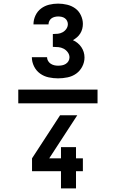

<svg xmlns="http://www.w3.org/2000/svg" viewBox="-20 -873 640 1061"><path d="M81 -302V-378H519V-302ZM301 -440Q275 -440 249 -445.5Q223 -451 201.5 -466.5Q180 -482 168 -506.5Q156 -531 156 -557H240Q240 -546 245.5 -536.5Q251 -527 260 -521Q269 -515 279.5 -512.5Q290 -510 301 -510Q312 -510 323 -512Q334 -514 343.5 -520Q353 -526 358.5 -535.5Q364 -545 364 -556Q364 -571 354.5 -584Q345 -597 331.5 -604Q318 -611 303 -612.5Q288 -614 272 -614V-685Q286 -685 300 -686.5Q314 -688 326.5 -695Q339 -702 347 -714Q355 -726 355 -740Q355 -749 350.5 -758Q346 -767 338 -772.5Q330 -778 320.5 -780Q311 -782 301 -782Q292 -782 282 -779.5Q272 -777 264.5 -771.5Q257 -766 252.5 -757Q248 -748 248 -738H165V-739Q165 -764 176 -787.5Q187 -811 207 -826Q227 -841 251.5 -847Q276 -853 301 -853Q326 -853 351 -847Q376 -841 396 -826.5Q416 -812 427 -788.5Q438 -765 438 -741Q438 -727 434.5 -713.5Q431 -700 423.5 -688Q416 -676 405.5 -667Q395 -658 383 -651Q397 -645 409 -635Q421 -625 429.5 -612.5Q438 -600 442.5 -585.5Q447 -571 447 -555Q447 -529 434.5 -505Q422 -481 401 -466Q380 -451 353.5 -445.5Q327 -440 301 -440ZM317 168V73H157V2L312 -236H407L252 2H317V-60H400V2H438V73H400V168Z"/></svg>

Font: Iosevka Book
Style: Bold
Weight: 700
Designer: Belleve Invis
Foundry: Belleve Invis
Version: Version 28.0.7; ttfautohint (v1.8.3)